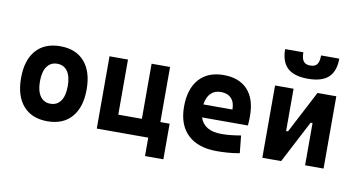

<svg xmlns="http://www.w3.org/2000/svg" viewBox="-85 -1003 2514 1354"><g transform="rotate(10 1172.0 -325.5)"><path d="M293 9.8Q181.2 9.8 119.6 -60.5Q58.1 -130.9 58.1 -258.8Q58.1 -387.2 119.6 -457.3Q181.2 -527.3 293 -527.3Q404.8 -527.3 466.3 -457.3Q527.8 -387.2 527.8 -258.8Q527.8 -130.9 466.3 -60.5Q404.8 9.8 293 9.8ZM293 -115.7Q340.8 -115.7 366.7 -153.1Q392.6 -190.4 392.6 -258.8Q392.6 -327.6 366.7 -364.7Q340.8 -401.9 293 -401.9Q245.6 -401.9 219.5 -364.7Q193.4 -327.6 193.4 -258.8Q193.4 -190.4 219.5 -153.1Q245.6 -115.7 293 -115.7Z M646 0V-517.6H778.3V-123H947.3V-517.6H1079.6V-123H1146V131.8H1014.6V0Z M1505.9 9.8Q1371.6 9.8 1298.3 -59.8Q1225.1 -129.4 1225.1 -259.8Q1225.1 -386.7 1287.4 -457Q1349.6 -527.3 1462.9 -527.3Q1573.7 -527.3 1634.3 -462.4Q1694.8 -397.5 1694.8 -273.4Q1694.8 -238.3 1691.9 -206.5H1363.3Q1393.6 -115.2 1517.6 -115.2Q1552.7 -115.2 1586.9 -118.9Q1621.1 -122.6 1656.7 -128.9L1669.4 -3.9Q1619.6 4.9 1578.6 7.3Q1537.6 9.8 1505.9 9.8ZM1356.9 -298.3H1564.9Q1564.9 -350.6 1538.3 -378.4Q1511.7 -406.2 1463.9 -406.2Q1418.9 -406.2 1391.4 -378.2Q1363.8 -350.1 1356.9 -298.3Z M1831.5 0V-517.6H1963.9V-214.8H1977.5L2135.3 -517.6H2270V0H2137.7V-302.7H2124L1966.3 0ZM2050.8 -604.5Q1950.7 -604.5 1903.8 -648.7Q1856.9 -692.9 1856.9 -782.7H1987.3Q1987.3 -739.3 2002 -719.2Q2016.6 -699.2 2050.8 -699.2Q2085.9 -699.2 2100.1 -719.5Q2114.3 -739.7 2114.3 -782.7H2244.6Q2244.6 -692.4 2197.3 -648.4Q2149.9 -604.5 2050.8 -604.5Z"/></g></svg>

Font: Cascadia Mono
Style: Bold
Weight: 700
Monospace: yes
Designer: Aaron Bell
Foundry: Saja Typeworks
Version: Version 2404.023; ttfautohint (v1.8.4)